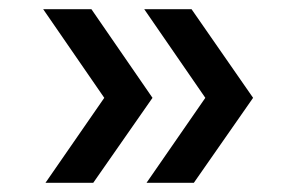

<svg xmlns="http://www.w3.org/2000/svg" viewBox="-20 -444 646 418"><path d="M299 -46 427 -231 294 -424H397L531 -231L402 -46ZM79 -46 207 -231 74 -424H179L312 -231L183 -46Z"/></svg>

Font: Smooch Sans Thin ExtraBold
Style: Regular
Weight: 800
Version: Version 1.010